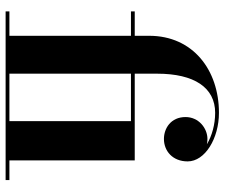

<svg xmlns="http://www.w3.org/2000/svg" viewBox="-78 -722 800 684"><g transform="rotate(90 322.0 -380.0)"><path d="M20.5 -13.5V0H621.5V-13.5H551.5V-460H242.5V-540C242.5 -672 292 -746.5 382 -746.5C423.5 -746.5 464 -735 494 -717C487.5 -718.5 481.5 -719 475 -719C437.5 -719 397 -688.5 397 -641C397 -588.5 437.5 -564 475 -564C518 -564 555 -595 555 -648.5C555 -710.5 473 -760 382 -760C229.5 -760 107.5 -667.5 107.5 -511.5V-460H20.5V-446.5H107.5V-13.5ZM411.5 -446.5V-13.5H242.5V-446.5Z"/></g></svg>

Font: Bodoni* 16pt
Style: Bold
Weight: 700
Version: Version 2.3